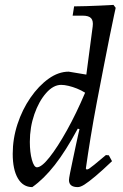

<svg xmlns="http://www.w3.org/2000/svg" viewBox="-20 -753 503 785"><path d="M334 -60Q339 -60 344.5 -63.5Q350 -67 365.5 -79.5Q381 -92 413 -119L425 -118L438 -94Q397 -55 369.5 -32Q342 -9 325.5 1.5Q309 12 298 12Q262 12 262 -17Q262 -23 266.5 -46Q271 -69 277.5 -99Q284 -129 290 -158Q296 -187 300.5 -206Q305 -225 305 -225L298 -227Q249 -136 204 -78.5Q159 -21 112 12Q74 12 53 -24Q32 -60 32 -124Q32 -186 51.5 -245.5Q71 -305 104.5 -353.5Q138 -402 178.5 -431Q219 -460 261 -460L333 -448L359 -645Q362 -668 352.5 -678.5Q343 -689 318 -689H277L283 -727Q306 -727 333.5 -728Q361 -729 386.5 -730Q412 -731 428 -732Q444 -733 444 -733L453 -721Q453 -721 446 -689Q439 -657 428 -602Q417 -547 403.5 -478Q390 -409 376 -335.5Q362 -262 350.5 -191.5Q339 -121 331 -64ZM131 -69Q150 -69 182.5 -110Q215 -151 253.5 -220Q292 -289 328 -374Q312 -384 294.5 -391Q277 -398 260 -402Q243 -406 230 -406Q198 -406 168.5 -372.5Q139 -339 120.5 -286Q102 -233 102 -173Q102 -130 110.5 -99.5Q119 -69 131 -69Z"/></svg>

Font: Alegreya
Style: Italic
Weight: 400
Italic angle: -7°
Designer: Juan Pablo del Peral
Foundry: Huerta Tipografica
Version: Version 2.009